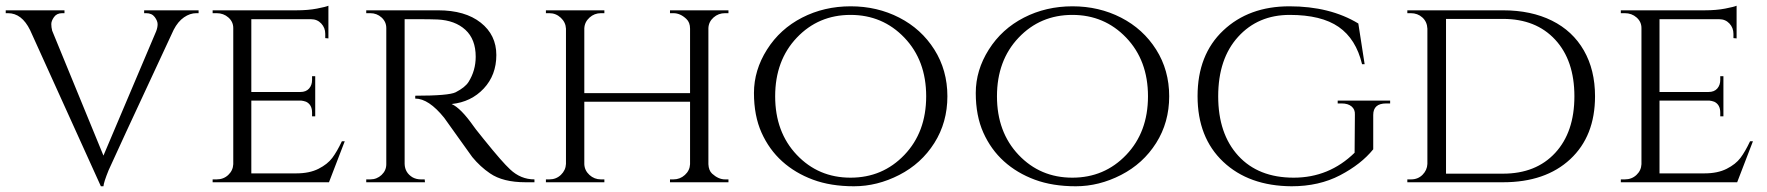

<svg xmlns="http://www.w3.org/2000/svg" viewBox="-24 -636 6167 670"><path d="M669 -590H661Q639 -590 618 -575.5Q597 -561 582 -532Q364 -64 355 -42Q338 0 337 14H328L81 -531Q52 -590 4 -590H-4V-600H201V-590H193Q174 -590 164.5 -576.5Q155 -563 155 -552Q155 -541 158 -529L337 -93L521 -527Q526 -540 526 -551.5Q526 -563 516 -576.5Q506 -590 486 -590H479V-600H669Z M732 -10Q756 -10 772.5 -25.5Q789 -41 790 -63V-538Q790 -560 773 -575Q756 -590 732 -590H718V-600H1010Q1051 -600 1082 -606Q1113 -612 1122 -616V-502L1111 -503V-518Q1111 -539 1097 -554Q1083 -569 1061 -569H853V-315H1024Q1044 -315 1054.5 -327Q1065 -339 1065 -357V-370H1076V-230H1065V-243Q1065 -271 1044 -281Q1036 -284 1027 -285H853V-31H1010Q1056 -31 1087.5 -47Q1119 -63 1135.5 -85Q1152 -107 1169 -143H1179L1124 0H718V-10Z M1441 -569H1388V-64Q1389 -33 1416 -17Q1429 -10 1445 -10H1458L1459 0H1254V-10H1268Q1291 -10 1307.5 -25.5Q1324 -41 1324 -63V-538Q1324 -560 1307.5 -575Q1291 -590 1268 -590H1254V-600H1505Q1599 -600 1653.5 -557Q1708 -514 1708 -444Q1708 -374 1664 -327Q1620 -280 1552 -273Q1584 -259 1629 -195Q1628 -195 1663.5 -151Q1699 -107 1720.5 -82.5Q1742 -58 1756 -45Q1793 -10 1841 -10V0H1810Q1731 0 1686 -31Q1652 -54 1624 -88Q1618 -96 1573.5 -158.5Q1529 -221 1526 -225Q1472 -292 1425 -292V-302Q1542 -302 1566 -314Q1599 -331 1611 -350Q1636 -390 1636 -438Q1636 -499 1600 -532Q1564 -565 1503 -568Q1476 -569 1441 -569Z M2326 -10Q2349 -10 2366 -25.5Q2383 -41 2384 -63V-281H2015V-63Q2016 -41 2033 -25.5Q2050 -10 2073 -10H2085V0H1881V-10H1893Q1917 -10 1933.5 -26Q1950 -42 1951 -64V-536Q1950 -558 1933 -574Q1916 -590 1893 -590H1881V-600H2085V-590H2073Q2050 -590 2033 -574.5Q2016 -559 2015 -537V-311H2384V-536Q2384 -558 2371 -570Q2350 -590 2326 -590H2314V-600H2518V-590H2506Q2483 -590 2466 -575Q2449 -560 2448 -538V-63Q2449 -41 2461 -30Q2483 -10 2506 -10H2518V0H2314V-10Z M2775 -574.5Q2852 -614 2944.5 -614Q3037 -614 3114 -574.5Q3191 -535 3236.5 -463Q3282 -391 3282 -300Q3282 -209 3236.5 -137Q3191 -65 3114 -25.5Q3037 14 2956 14Q2875 14 2813 -9Q2751 -32 2705.5 -73Q2660 -114 2633.5 -173Q2607 -232 2607 -311.5Q2607 -391 2652.5 -463Q2698 -535 2775 -574.5ZM2756.5 -95.5Q2832 -16 2944 -16Q3056 -16 3132 -95.5Q3208 -175 3208 -300Q3208 -425 3132 -504.5Q3056 -584 2944 -584Q2832 -584 2756.5 -504.5Q2681 -425 2681 -300Q2681 -175 2756.5 -95.5Z M3549 -574.5Q3626 -614 3718.5 -614Q3811 -614 3888 -574.5Q3965 -535 4010.5 -463Q4056 -391 4056 -300Q4056 -209 4010.5 -137Q3965 -65 3888 -25.5Q3811 14 3730 14Q3649 14 3587 -9Q3525 -32 3479.5 -73Q3434 -114 3407.5 -173Q3381 -232 3381 -311.5Q3381 -391 3426.5 -463Q3472 -535 3549 -574.5ZM3530.5 -95.5Q3606 -16 3718 -16Q3830 -16 3906 -95.5Q3982 -175 3982 -300Q3982 -425 3906 -504.5Q3830 -584 3718 -584Q3606 -584 3530.5 -504.5Q3455 -425 3455 -300Q3455 -175 3530.5 -95.5Z M4716 -554 4738 -412H4729Q4708 -500 4647.5 -542Q4587 -584 4476.5 -584Q4366 -584 4296.5 -507.5Q4227 -431 4227 -300Q4227 -169 4297 -92.5Q4367 -16 4490.5 -16Q4614 -16 4703 -103L4704 -236Q4705 -254 4692.5 -264.5Q4680 -275 4658 -275H4644V-285H4827V-275H4813Q4768 -275 4768 -235V-115Q4726 -63 4652.5 -24.5Q4579 14 4483 14Q4334 13 4244.5 -71.5Q4155 -156 4155 -300.5Q4155 -445 4244.5 -529.5Q4334 -614 4475.5 -614Q4617 -614 4716 -554Z M5542 -300Q5542 -161 5455.5 -80.5Q5369 0 5221 0H4887V-10H4900Q4924 -10 4940 -26Q4956 -42 4957 -64V-536Q4956 -560 4939.5 -575Q4923 -590 4899 -590H4887V-600H5221Q5319 -600 5391.5 -564Q5464 -528 5503 -460Q5542 -392 5542 -300ZM5022 -570V-30H5221Q5336 -30 5403 -102.5Q5470 -175 5470 -300Q5470 -425 5403 -497.5Q5336 -570 5221 -570Z M5646 -10Q5670 -10 5686.5 -25.5Q5703 -41 5704 -63V-538Q5704 -560 5687 -575Q5670 -590 5646 -590H5632V-600H5924Q5965 -600 5996 -606Q6027 -612 6036 -616V-502L6025 -503V-518Q6025 -539 6011 -554Q5997 -569 5975 -569H5767V-315H5938Q5958 -315 5968.5 -327Q5979 -339 5979 -357V-370H5990V-230H5979V-243Q5979 -271 5958 -281Q5950 -284 5941 -285H5767V-31H5924Q5970 -31 6001.5 -47Q6033 -63 6049.5 -85Q6066 -107 6083 -143H6093L6038 0H5632V-10Z"/></svg>

Font: Cinzel
Style: Regular
Weight: 400
Designer: Natanael Gama
Version: Version 1.001;PS 001.001;hotconv 1.0.56;makeotf.lib2.0.21325